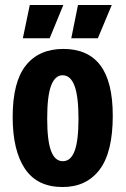

<svg xmlns="http://www.w3.org/2000/svg" viewBox="-20 -739 506 773"><path d="M232 14Q130 14 80.5 -59.5Q31 -133 31 -268Q31 -409 84 -475.5Q137 -542 235 -542Q334 -542 384 -476Q434 -410 434 -273Q434 -126 381 -56Q328 14 232 14ZM233 -90Q265 -90 280.5 -131.5Q296 -173 296 -261Q296 -351 280 -393.5Q264 -436 232 -436Q202 -436 186 -395Q170 -354 170 -261Q170 -173 185.5 -131.5Q201 -90 233 -90ZM180 -585H72L100 -719H235ZM374 -585H267L294 -719H430Z"/></svg>

Font: Bricolage Grotesque 12pt Condensed Bricolage Grotesque 10pt Condensed Regular
Style: Bold
Weight: 700
Width: 3
Designer: Mathieu Triay
Foundry: Atelier Triay
Version: Version 1.001; ttfautohint (v1.8.4.7-5d5b);gftools[0.9.33.de